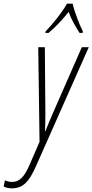

<svg xmlns="http://www.w3.org/2000/svg" viewBox="-131 -786 505 1049"><path d="M118 -614 117 -606H134C175 -640 214 -683 244 -721C259 -679 284 -636 304 -606H320L322 -614C305 -646 274 -726 266 -766H235C207 -716 157 -655 118 -614ZM-66 243C-4 243 29 205 66 121L354 -528H316L155 -161C145 -137 129 -101 117 -69H115C116 -100 117 -135 117 -161L114 -528H78L85 -11L32 111C2 181 -24 208 -65 208C-82 208 -94 204 -104 199L-111 233C-102 238 -87 243 -66 243Z"/></svg>

Font: Noto Sans ExtraCondensed ExtraLight
Style: Italic
Weight: 200
Width: 2
Italic angle: -12°
Designer: Monotype Design Team
Foundry: Monotype Imaging Inc.
Version: Version 2.013